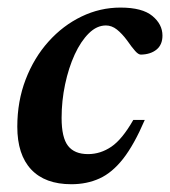

<svg xmlns="http://www.w3.org/2000/svg" viewBox="-20 -462 438 494"><path d="M252.5 -396.5Q229 -396.5 208.5 -376.2Q188 -356 172.2 -321.8Q156.5 -287.5 147.5 -245Q138.5 -202.5 138.5 -158.5Q138.5 -108 155 -86.8Q171.5 -65.5 206.5 -65.5Q238.5 -65.5 266.5 -84.5Q294.5 -103.5 323 -153.5H352.5Q325 -89.5 296.8 -53.5Q268.5 -17.5 236 -2.8Q203.5 12 163.5 12Q96 12 60.2 -26Q24.5 -64 24.5 -136Q24.5 -201.5 46 -257.5Q67.5 -313.5 104.8 -355Q142 -396.5 189.8 -419.5Q237.5 -442.5 290 -442.5Q346 -442.5 372 -421Q398 -399.5 398 -370.5Q398 -347 382.8 -334.5Q367.5 -322 342.5 -321.5Q336 -321.5 327.8 -330.8Q319.5 -340 307 -358Q294 -375.5 280.8 -386Q267.5 -396.5 252.5 -396.5Z"/></svg>

Font: Newsreader 16pt SemiBold
Style: Italic
Weight: 600
Italic angle: -17°
Designer: Hugues Gentile
Foundry: Production Type
Version: Version 1.003; ttfautohint (v1.8.3)